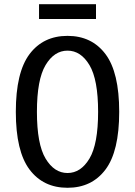

<svg xmlns="http://www.w3.org/2000/svg" viewBox="-20 -880 640 910"><path d="M165 -790V-860H435V-790ZM480 -76.5Q415 10 300 10Q185 10 120 -76.5Q55 -163 55 -350Q55 -537 120 -623.5Q185 -710 300 -710Q415 -710 480 -623.5Q545 -537 545 -350Q545 -163 480 -76.5ZM196 -128.5Q237 -60 300 -60Q363 -60 404 -128.5Q445 -197 445 -350Q445 -503 404 -571.5Q363 -640 300 -640Q237 -640 196 -571.5Q155 -503 155 -350Q155 -197 196 -128.5Z"/></svg>

Font: Scada
Style: Regular
Weight: 400
Designer: Jovanny Lemonad
Foundry: Jovanny Lemonad
Version: Version 4.100;PS 004.100;hotconv 1.0.88;makeotf.lib2.5.64775